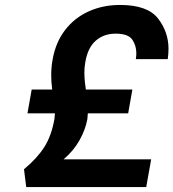

<svg xmlns="http://www.w3.org/2000/svg" viewBox="-20 -753 701 776"><path d="M591 -109 571 3H86L77 -69Q130 -113 159 -158.5Q188 -204 200 -272Q201 -279 202 -295H91L108 -391H191Q187 -421 187 -449Q187 -483 193 -514Q205 -582 243 -631.5Q281 -681 338.5 -707Q396 -733 465 -733Q576 -733 618.5 -678.5Q661 -624 661 -556Q661 -536 658 -514H529Q531 -527 531 -538Q531 -569 514.5 -593Q498 -617 447 -617Q400 -617 367.5 -589Q335 -561 325 -503Q321 -481 321 -460Q321 -456 321.5 -441Q322 -426 327 -391H515L498 -295H335Q334 -279 333 -271Q325 -228 301 -185.5Q277 -143 237 -109Z"/></svg>

Font: Fz Poppins SemBd
Style: Italic
Weight: 600
Italic angle: -10°
Designer: Ninad Kale (Devanagari), Jonny Pinhorn (Latin)
Foundry: Indian Type Foundry
Version: Vit hóa bi Vntype.Com & FontZin.Com